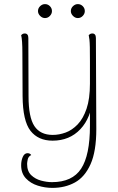

<svg xmlns="http://www.w3.org/2000/svg" viewBox="-20 -675 576 935"><path d="M235 240Q199 240 164 229Q129 218 106 193.5Q83 169 83 130Q83 107 91 89Q99 71 114 71Q126 71 132 80Q118 87 115 101.5Q112 116 112 123Q112 159 132 178Q152 197 180 204.5Q208 212 233 212Q332 212 375 146.5Q418 81 418 -62Q418 -83 418 -103.5Q418 -124 418 -145Q418 -166 418 -187L431 -195Q424 -102 371.5 -46Q319 10 236 10Q166 10 128.5 -38Q91 -86 90 -207L89 -417Q89 -449 87.5 -470.5Q86 -492 83 -504Q86 -507 90 -509.5Q94 -512 101 -512Q109 -512 113.5 -506.5Q118 -501 118 -490L119 -206Q119 -104 147.5 -61Q176 -18 237 -18Q268 -18 299.5 -29.5Q331 -41 358 -69Q385 -97 401.5 -145.5Q418 -194 418 -267Q418 -335 418 -377.5Q418 -420 417.5 -444.5Q417 -469 415.5 -482Q414 -495 412 -504Q415 -507 419 -509.5Q423 -512 430 -512Q438 -512 442.5 -506.5Q447 -501 447 -490L449 -46Q449 62 421 124.5Q393 187 345 213.5Q297 240 235 240ZM199 -587Q186 -587 175.5 -597.5Q165 -608 165 -621Q165 -635 175.5 -645Q186 -655 199 -655Q213 -655 223 -645Q233 -635 233 -621Q233 -608 223 -597.5Q213 -587 199 -587ZM359 -587Q346 -587 335.5 -597.5Q325 -608 325 -621Q325 -635 335.5 -645Q346 -655 359 -655Q373 -655 383 -645Q393 -635 393 -621Q393 -608 383 -597.5Q373 -587 359 -587Z"/></svg>

Font: Arima Thin
Style: Regular
Weight: 100
Designer: Joana Correia and Natanael Gama
Foundry: NDISCOVER
Version: Version 1.101;gftools[0.9.23]